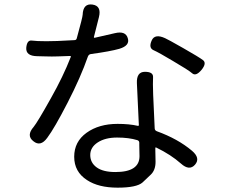

<svg xmlns="http://www.w3.org/2000/svg" viewBox="-20 -814 1040 885"><path d="M381 16Q322 -22 322 -91.5Q322 -161 379 -202Q436 -243 522 -243Q576 -243 615 -234Q620 -233 620 -238L611 -431Q609 -483 648 -483Q687 -483 685.5 -458Q684 -433 686 -377L693 -223Q693 -213 703 -209Q800 -174 865 -119Q905 -85 879 -55Q853 -25 814 -60Q768 -101 700 -134Q696 -136 696 -131V-120Q697 -94 697 -68Q697 -30 675 -9Q656 9 637 27Q610 51 522 51Q434 51 381 16ZM512 -21Q623 -21 623 -94Q623 -120 622 -146V-156Q622 -165 613 -168Q574 -180 519.5 -180Q465 -180 430.5 -157.5Q396 -135 396 -99.5Q396 -64 425.5 -42.5Q455 -21 512 -21ZM198 -179Q167 -136 134 -163Q100 -189 135 -229Q153 -251 215 -362Q271 -461 306 -551Q308 -556 303 -556L246 -554Q219 -553 192 -554L151 -555Q99 -556 101 -593Q104 -630 126.5 -627Q149 -624 194 -624Q219 -624 244 -625L323 -629Q332 -629 334 -638Q361 -736 361 -746Q363 -799 406 -793Q449 -787 436 -735L413 -644Q412 -639 417 -640L509 -661Q559 -673 569 -638Q580 -604 530 -589Q488 -577 400 -565Q389 -564 385 -553Q352 -458 291.5 -340.5Q231 -223 198 -179ZM909 -492Q883 -461 866 -476Q849 -491 777 -533Q712 -572 688 -582.5Q664 -593 679 -627Q693 -660 741 -638Q753 -633 825 -592Q897 -551 915.5 -537Q934 -523 909 -492Z"/></svg>

Font: Resource Han Rounded JP
Style: Regular
Weight: 400
Designer: Cyano Hao (round all glyphs); Ryoko NISHIZUKA 西塚涼子 (kana, bopomofo & ideographs); Paul D. Hunt (Latin, Greek & Cyrillic)
Foundry: Cyano Hao
Version: 0.990